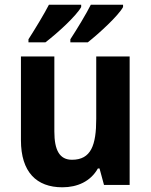

<svg xmlns="http://www.w3.org/2000/svg" viewBox="-20 -879 642 816"><path d="M503 -849V-859H366C347 -821 309 -758 279 -712V-699H353C400 -736 483 -812 503 -849ZM325 -849V-859H188C168 -820 131 -759 101 -712V-699H173C224 -738 304 -811 325 -849ZM531 -639H389V-374C389 -262 367 -200 286 -200C233 -200 211 -241 211 -320V-639H69V-283C69 -148 135 -83 245 -83C309 -83 365 -108 396 -163H403L422 -93H531Z"/></svg>

Font: Noto Sans Kannada UI SemiCondensed
Style: Bold
Weight: 700
Width: 4
Designer: Jelle Bosma - Monotype Design Team
Foundry: Monotype Imaging Inc.
Version: Version 2.005